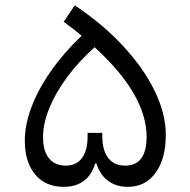

<svg xmlns="http://www.w3.org/2000/svg" viewBox="-20 -703 718 724"><path d="M310.3 -201.9V-187.6Q310.3 -136.4 289.4 -107.4Q268.4 -78.5 228 -78.5Q186.7 -78.5 164.5 -106.2Q142.3 -133.8 142.3 -186Q142.3 -237.3 165.9 -295.2Q189.5 -353.1 233.2 -412.2Q276.9 -471.3 336.8 -524.8Q434.4 -436.2 483.6 -351.4Q532.8 -266.5 532.8 -187.2Q532.8 -78.5 452.1 -78.5Q410.1 -78.5 388 -107.3Q365.9 -136.1 365.9 -188.3V-201.9ZM338.8 -86.6H343.7Q356.4 -44.5 387.2 -21.4Q417.9 1.6 462.1 1.6Q528 1.6 566.6 -51.3Q605.2 -104.2 605.2 -194.2Q605.2 -274.2 563.3 -360.1Q521.5 -446.1 444.6 -529.1Q367.8 -612.2 262 -682.7L220.2 -621.1Q240.9 -605.7 256.7 -593.4Q272.5 -581.2 287.7 -568.2Q219.6 -503 171.8 -434.6Q124 -366.2 98.8 -299.5Q73.6 -232.8 73.6 -172.1Q73.6 -91.5 112.7 -44.9Q151.8 1.6 220 1.6Q266.1 1.6 296.3 -21.1Q326.5 -43.8 338.8 -86.6Z"/></svg>

Font: Estedad VF
Style: Regular
Weight: 100
Designer: Amin Abedi
Version: Version 7.3